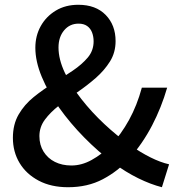

<svg xmlns="http://www.w3.org/2000/svg" viewBox="-20 -770 746 804"><path d="M265 14Q194 14 142 -13.5Q90 -41 62 -87.5Q34 -134 34 -193Q34 -249 58 -290.5Q82 -332 121 -363.5Q160 -395 203 -421.5Q246 -448 284.5 -474Q323 -500 347.5 -529Q372 -558 372 -597Q372 -617 365.5 -634Q359 -651 345 -661Q331 -671 309 -671Q272 -671 248.5 -643Q225 -615 225 -571Q225 -522 251 -466.5Q277 -411 320.5 -355.5Q364 -300 417 -250.5Q470 -201 524 -163Q568 -132 610 -111Q652 -90 688 -82L658 14Q611 2 559 -23.5Q507 -49 454 -88Q391 -135 332.5 -194.5Q274 -254 228 -318.5Q182 -383 155 -448Q128 -513 128 -570Q128 -620 150.5 -660.5Q173 -701 213.5 -725.5Q254 -750 308 -750Q381 -750 422.5 -707.5Q464 -665 464 -598Q464 -550 440.5 -512.5Q417 -475 381 -443.5Q345 -412 304 -384Q263 -356 227 -328Q191 -300 168 -269Q145 -238 145 -200Q145 -163 162.5 -135Q180 -107 210 -92Q240 -77 279 -77Q322 -77 363.5 -100Q405 -123 442 -159Q487 -207 520.5 -268Q554 -329 574 -403H680Q656 -320 617 -245Q578 -170 522 -106Q474 -53 410.5 -19.5Q347 14 265 14Z"/></svg>

Font: Noto Sans JP Thin Medium
Style: Regular
Weight: 500
Version: Version 2.004-H2;hotconv 1.0.118;makeotfexe 2.5.65603